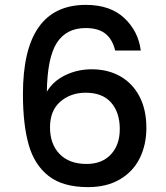

<svg xmlns="http://www.w3.org/2000/svg" viewBox="-20 -767 682 787"><path d="M331 -652Q252 -652 213 -591.5Q174 -531 172 -391Q198 -435 248 -459Q298 -483 356 -483Q422 -483 472.5 -454.5Q523 -426 551.5 -372Q580 -318 580 -243Q580 -173 552.5 -118Q525 -63 471 -31.5Q417 0 341 0Q238 0 179.5 -45.5Q121 -91 97.5 -174Q74 -257 74 -381Q74 -747 332 -747Q432 -747 489.5 -693Q547 -639 557 -560H452Q441 -606 412 -629Q383 -652 331 -652ZM185 -245Q185 -176 224.5 -135.5Q264 -95 335 -95Q398 -95 434.5 -134Q471 -173 471 -238Q471 -306 435.5 -346.5Q400 -387 331 -387Q270 -387 227.5 -350.5Q185 -314 185 -245Z"/></svg>

Font: Poppins Medium A&M
Style: Regular
Weight: 500
Designer: Ninad Kale (Devanagari), Jonny Pinhorn (Latin)
Foundry: Indian Type Foundry
Version: 4.004